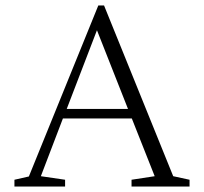

<svg xmlns="http://www.w3.org/2000/svg" viewBox="-20 -685 749 705"><path d="M33 0V-25L86 -37L341 -665H362L616 -38L676 -25V0H463V-25L548 -38L464 -250H211L130 -38L219 -25V0ZM225 -285H450L336 -574Z"/></svg>

Font: Spectral SC ExtraLight
Style: Regular
Weight: 275
Designer: Jean-Baptiste Levee
Foundry: Production Type
Version: Version 2.001